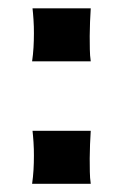

<svg xmlns="http://www.w3.org/2000/svg" viewBox="-20 -447 299 467"><path d="M58.1 -297.9Q60.5 -314.5 61.5 -331.5Q62.5 -348.6 62.5 -365.7Q62.5 -373.5 62.3 -382.1Q62 -390.6 61.5 -398.9Q61 -407.2 60.3 -414.6Q59.6 -421.9 59.1 -426.8H200.7Q199.7 -413.1 199 -393.8Q198.2 -374.5 198.2 -359.4Q198.2 -342.3 198.5 -327.1Q198.7 -312 200.7 -297.9ZM58.1 0Q60.5 -16.6 61.5 -33.7Q62.5 -50.8 62.5 -67.9Q62.5 -75.7 62.3 -84.2Q62 -92.8 61.5 -101.1Q61 -109.4 60.3 -116.7Q59.6 -124 59.1 -128.9H200.7Q199.7 -115.2 199 -95.9Q198.2 -76.7 198.2 -61.5Q198.2 -44.4 198.5 -29.3Q198.7 -14.2 200.7 0Z"/></svg>

Font: Hammersmith One
Style: Regular
Weight: 400
Designer: Nicole Fally
Foundry: Nicole Fally
Version: Version 1.002